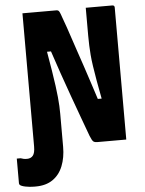

<svg xmlns="http://www.w3.org/2000/svg" viewBox="-95 -748 755 997"><g transform="rotate(-5 282.5 -249.0)"><path d="M18 55Q38 55 49 41.5Q60 28 60 -6V-21Q114 -21 144.5 -20Q175 -19 189 -16.5Q203 -14 206.5 -11Q210 -8 210 -4V9Q210 65 192.5 109Q175 153 139.5 177.5Q104 202 50 202H41Q19 202 -3 197.5Q-25 193 -32 186Q-33 184 -34 182Q-35 180 -35 178Q-35 146 -35 113.5Q-35 81 -35 49H-15Q-7 52 0.5 53.5Q8 55 18 55ZM210 0Q176 0 141 0Q106 0 71 0Q68 0 65.5 -1.5Q63 -3 61.5 -5Q60 -7 60 -11Q60 -85 60 -158.5Q60 -232 60 -305.5Q60 -379 60 -453Q60 -527 60 -600Q60 -625 60 -650Q60 -675 60 -700Q82 -700 115 -700Q148 -700 181 -700Q214 -700 236 -700Q242 -700 246 -698Q250 -696 254 -687.5Q258 -679 265 -658Q274 -634 283.5 -606.5Q293 -579 303.5 -547Q314 -515 326.5 -478.5Q339 -442 353 -400.5Q367 -359 382.5 -311Q398 -263 416 -208L383 -223H453L433 -213Q421 -274 413.5 -318Q406 -362 401 -395Q396 -428 394 -453.5Q392 -479 391 -503Q390 -527 390 -554Q390 -591 390 -627Q390 -663 390 -700Q425 -700 460 -700Q495 -700 529 -700Q534 -700 537 -697Q540 -694 540 -689Q540 -616 540 -542Q540 -468 540 -394.5Q540 -321 540 -247.5Q540 -174 540 -100Q540 -75 540 -50Q540 -25 540 0Q519 0 489 0Q459 0 431 0Q403 0 388 0Q376 0 369 -5Q362 -10 352 -35Q334 -84 314 -138.5Q294 -193 273 -251.5Q252 -310 230 -373Q208 -436 186 -503L220 -490H147L168 -500Q179 -437 186.5 -390.5Q194 -344 198.5 -310Q203 -276 205.5 -250.5Q208 -225 209 -204Q210 -183 210 -163Q210 -123 210 -82Q210 -41 210 0Z"/></g></svg>

Font: Recursive Monospace ExtraBold
Style: Regular
Weight: 800
Version: Version 1.047